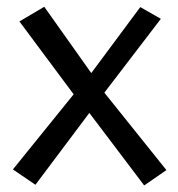

<svg xmlns="http://www.w3.org/2000/svg" viewBox="-20 -528 531 574"><path d="M411.1 26.4 247.1 -190.4 85.9 24.4 18.6 -21.5 200.2 -246.1 38.1 -463.9 112.3 -507.8 252.9 -309.6 399.4 -506.8 460.9 -471.7 292 -251 477.5 -19.5Z"/></svg>

Font: Puritan
Style: Regular
Weight: 400
Version: 2.0a